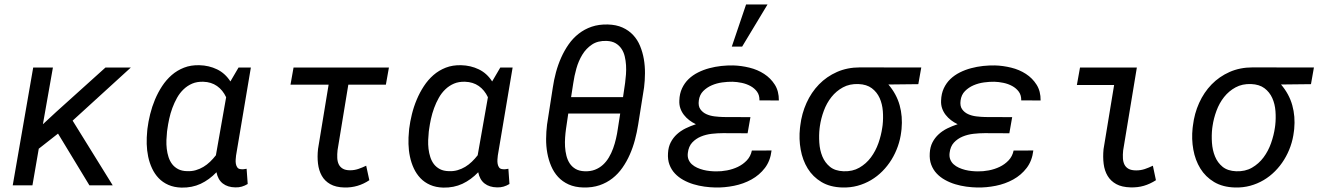

<svg xmlns="http://www.w3.org/2000/svg" viewBox="-20 -831 5912 861"><path d="M240.2 -231.9 153.8 -164.1 125.5 0H37.1L128.9 -528.3H217.3L172.4 -273.9L231.4 -328.6L453.1 -528.3H566.9L305.7 -290L485.4 0H380.9Z M1105 -528.3 1038.6 -133.8Q1037.6 -126 1036.9 -115.7Q1036.1 -105.5 1037.8 -95.9Q1039.6 -86.4 1044.7 -79.6Q1049.8 -72.8 1061 -72.3Q1067.4 -71.3 1073.7 -72.3Q1080.1 -73.2 1085.9 -74.2L1090.8 -5.9Q1077.6 2 1064.2 5.9Q1050.8 9.8 1035.2 9.3Q1001 8.8 979.2 -8.1Q957.5 -24.9 950.7 -58.6Q918.5 -24.9 879.9 -6.8Q841.3 11.2 793.9 10.3Q760.3 9.3 734.9 -2Q709.5 -13.2 691.4 -32.2Q673.3 -51.3 661.9 -75.9Q650.4 -100.6 644.5 -128.4Q638.7 -156.2 637.9 -185.5Q637.2 -214.8 640.1 -242.7L641.1 -253.4Q645 -285.2 653.3 -318.8Q661.6 -352.5 675 -384.5Q688.5 -416.5 707 -444.8Q725.6 -473.1 750 -494.4Q774.4 -515.6 805.2 -527.6Q835.9 -539.6 874 -538.6Q917 -537.6 953.4 -520Q989.7 -502.4 1013.2 -465.8L1049.8 -528.3ZM729 -240.7Q727.1 -223.1 726.3 -203.1Q725.6 -183.1 727.8 -163.8Q730 -144.5 735.8 -126.5Q741.7 -108.4 752.2 -94.7Q762.7 -81.1 779.1 -72.5Q795.4 -64 818.8 -63.5Q839.8 -62.5 858.2 -67.9Q876.5 -73.2 892.3 -82.8Q908.2 -92.3 922.1 -105.7Q936 -119.1 948.2 -134.8L994.1 -395Q979 -427.2 953.1 -445.3Q927.2 -463.4 891.6 -464.4Q863.8 -465.3 842 -456.1Q820.3 -446.8 803.2 -430.4Q786.1 -414.1 773.9 -392.3Q761.7 -370.6 752.9 -346.7Q744.1 -322.8 738.8 -298.1Q733.4 -273.4 730.5 -251.5Z M1710.4 -451.2H1542L1493.7 -157.7Q1491.7 -139.2 1492.4 -122.8Q1493.2 -106.4 1499 -94.2Q1504.9 -82 1517.1 -74.7Q1529.3 -67.4 1550.3 -67.4Q1569.3 -67.4 1587.2 -73.5Q1605 -79.6 1622.1 -87.9L1636.2 -22.9Q1585.4 11.2 1524.4 9.8Q1485.4 8.8 1460.7 -5.4Q1436 -19.5 1422.9 -43Q1409.7 -66.4 1406 -97.4Q1402.3 -128.4 1406.2 -163.1L1453.6 -451.2H1282.7L1296.4 -528.3H1724.1Z M2278.8 -528.3 2212.4 -133.8Q2211.4 -126 2210.7 -115.7Q2210 -105.5 2211.7 -95.9Q2213.4 -86.4 2218.5 -79.6Q2223.6 -72.8 2234.9 -72.3Q2241.2 -71.3 2247.6 -72.3Q2253.9 -73.2 2259.8 -74.2L2264.6 -5.9Q2251.5 2 2238 5.9Q2224.6 9.8 2209 9.3Q2174.8 8.8 2153.1 -8.1Q2131.3 -24.9 2124.5 -58.6Q2092.3 -24.9 2053.7 -6.8Q2015.1 11.2 1967.8 10.3Q1934.1 9.3 1908.7 -2Q1883.3 -13.2 1865.2 -32.2Q1847.2 -51.3 1835.7 -75.9Q1824.2 -100.6 1818.4 -128.4Q1812.5 -156.2 1811.8 -185.5Q1811 -214.8 1814 -242.7L1814.9 -253.4Q1818.8 -285.2 1827.1 -318.8Q1835.4 -352.5 1848.9 -384.5Q1862.3 -416.5 1880.9 -444.8Q1899.4 -473.1 1923.8 -494.4Q1948.2 -515.6 1979 -527.6Q2009.8 -539.6 2047.9 -538.6Q2090.8 -537.6 2127.2 -520Q2163.6 -502.4 2187 -465.8L2223.6 -528.3ZM1902.8 -240.7Q1900.9 -223.1 1900.1 -203.1Q1899.4 -183.1 1901.6 -163.8Q1903.8 -144.5 1909.7 -126.5Q1915.5 -108.4 1926 -94.7Q1936.5 -81.1 1952.9 -72.5Q1969.2 -64 1992.7 -63.5Q2013.7 -62.5 2032 -67.9Q2050.3 -73.2 2066.2 -82.8Q2082 -92.3 2095.9 -105.7Q2109.9 -119.1 2122.1 -134.8L2168 -395Q2152.8 -427.2 2127 -445.3Q2101.1 -463.4 2065.4 -464.4Q2037.6 -465.3 2015.9 -456.1Q1994.1 -446.8 1977.1 -430.4Q1960 -414.1 1947.8 -392.3Q1935.5 -370.6 1926.8 -346.7Q1918 -322.8 1912.6 -298.1Q1907.2 -273.4 1904.3 -251.5Z M2841.8 -272.5Q2836.4 -238.3 2827.4 -204.1Q2818.4 -169.9 2804.4 -138.2Q2790.5 -106.4 2771.2 -78.9Q2752 -51.3 2726.3 -31.2Q2700.7 -11.2 2668.5 -0.2Q2636.2 10.7 2596.2 9.8Q2558.1 8.8 2530 -3.9Q2502 -16.6 2482.7 -37.6Q2463.4 -58.6 2451.7 -86.2Q2439.9 -113.8 2434.3 -144.8Q2428.7 -175.8 2429 -208.3Q2429.2 -240.7 2433.1 -272L2459 -438.5Q2463.9 -472.2 2473.1 -506.6Q2482.4 -541 2496.6 -572.8Q2510.7 -604.5 2530 -632.1Q2549.3 -659.7 2575.2 -679.9Q2601.1 -700.2 2633.3 -711.2Q2665.5 -722.2 2705.6 -721.2Q2743.7 -720.2 2771.7 -707.5Q2799.8 -694.8 2819.3 -673.8Q2838.9 -652.8 2850.3 -625Q2861.8 -597.2 2867.2 -566.2Q2872.6 -535.2 2872.3 -502.2Q2872.1 -469.2 2868.2 -438.5ZM2761.2 -321.8H2528.3L2518.1 -252.4Q2515.6 -234.9 2514.2 -214.4Q2512.7 -193.8 2513.9 -173.1Q2515.1 -152.3 2520 -132.8Q2524.9 -113.3 2534.9 -98.1Q2544.9 -83 2561 -73.5Q2577.1 -64 2601.6 -63Q2627.4 -62 2647.7 -69.8Q2668 -77.6 2683.6 -91.8Q2699.2 -106 2710.4 -125Q2721.7 -144 2729.5 -165.5Q2737.3 -187 2742.4 -209.5Q2747.6 -231.9 2750.5 -252.9ZM2541 -395.5H2773.9L2783.2 -459Q2785.6 -476.6 2787.1 -497.3Q2788.6 -518.1 2787.4 -538.6Q2786.1 -559.1 2781.5 -578.4Q2776.9 -597.7 2766.8 -612.5Q2756.8 -627.4 2740.7 -637Q2724.6 -646.5 2700.2 -647.5Q2661.1 -648.9 2634.8 -631.3Q2608.4 -613.8 2591.3 -585.7Q2574.2 -557.6 2564.7 -523.7Q2555.2 -489.7 2550.8 -458.5Z M3222.2 -233.9Q3198.2 -233.9 3171.9 -231Q3145.5 -228 3122.8 -218.5Q3100.1 -209 3084 -191.7Q3067.9 -174.3 3064.5 -145Q3062.5 -128.4 3067.6 -115.7Q3072.8 -103 3082.8 -94Q3092.8 -85 3106.2 -78.9Q3119.6 -72.8 3134.3 -69.1Q3148.9 -65.4 3163.8 -64Q3178.7 -62.5 3190.9 -62.5Q3214.4 -62 3240.2 -66.9Q3266.1 -71.8 3289.1 -82.8Q3312 -93.8 3329.1 -111.8Q3346.2 -129.9 3351.6 -155.8L3439.9 -156.2Q3434.6 -109.9 3410.2 -77.9Q3385.7 -45.9 3349.9 -26.1Q3314 -6.3 3271.5 2.2Q3229 10.7 3188 9.8Q3164.6 9.3 3139.2 5.9Q3113.8 2.4 3089.6 -4.9Q3065.4 -12.2 3043.9 -24.2Q3022.5 -36.1 3006.6 -53Q2990.7 -69.8 2982.2 -92.5Q2973.6 -115.2 2975.6 -144.5Q2977.1 -171.9 2987.8 -192.6Q2998.5 -213.4 3015.6 -229Q3032.7 -244.6 3054.7 -255.4Q3076.7 -266.1 3100.6 -273.9Q3084.5 -281.7 3070.8 -292.2Q3057.1 -302.7 3046.9 -315.9Q3036.6 -329.1 3031 -345.2Q3025.4 -361.3 3026.4 -380.4Q3027.3 -411.1 3038.6 -435.1Q3049.8 -459 3068.1 -476.6Q3086.4 -494.1 3110.4 -506.1Q3134.3 -518.1 3160.6 -525.1Q3187 -532.2 3214.6 -535.2Q3242.2 -538.1 3268.1 -537.6Q3304.2 -536.6 3340.8 -527.6Q3377.4 -518.6 3406.7 -499.5Q3436 -480.5 3454.6 -451.2Q3473.1 -421.9 3472.7 -380.4L3385.7 -380.9Q3386.2 -404.3 3374.8 -419.9Q3363.3 -435.5 3345.2 -445.3Q3327.1 -455.1 3305.9 -459.5Q3284.7 -463.9 3265.1 -464.4Q3243.7 -464.8 3218.8 -461.4Q3193.8 -458 3171.9 -448.5Q3149.9 -439 3133.5 -422.6Q3117.2 -406.2 3113.8 -380.4Q3110.4 -356 3120.4 -341.6Q3130.4 -327.1 3147.2 -319.3Q3164.1 -311.5 3184.8 -309.1Q3205.6 -306.6 3224.1 -306.2L3345.2 -305.7L3332.5 -233.4ZM3325.7 -811H3421.9L3308.1 -622.1H3261.7Z M4098.1 -453.6 3963.9 -452.1Q4000.5 -409.2 4014.4 -358.9Q4028.3 -308.6 4022.9 -252.4L4021.5 -240.7Q4017.6 -207 4006.3 -175Q3995.1 -143.1 3977.8 -115Q3960.4 -86.9 3937.3 -63.5Q3914.1 -40 3886 -23.4Q3857.9 -6.8 3825.7 2Q3793.5 10.7 3757.8 9.8Q3702.1 8.3 3663.6 -14.9Q3625 -38.1 3602.1 -75.4Q3579.1 -112.8 3570.6 -160.2Q3562 -207.5 3567.4 -256.8L3568.8 -268.1Q3575.2 -321.8 3596.7 -369.4Q3618.2 -417 3652.6 -452.4Q3687 -487.8 3733.4 -508.3Q3779.8 -528.8 3836.4 -528.8L4111.3 -528.3ZM3655.3 -254.9Q3651.9 -224.6 3654.1 -191.2Q3656.2 -157.7 3667.7 -129.6Q3679.2 -101.6 3701.9 -83Q3724.6 -64.5 3762.7 -63Q3803.2 -61.5 3833.7 -79.1Q3864.3 -96.7 3885.5 -125.2Q3906.7 -153.8 3919.2 -189.2Q3931.6 -224.6 3936.5 -259.3L3938 -270Q3941.4 -300.3 3939 -332.5Q3936.5 -364.7 3924.6 -391.4Q3912.6 -418 3889.6 -435.3Q3866.7 -452.6 3829.6 -454.1Q3790 -455.6 3760 -439.2Q3730 -422.9 3708.5 -395.8Q3687 -368.7 3674.3 -334.2Q3661.6 -299.8 3656.7 -265.6Z M4396 -233.9Q4372.1 -233.9 4345.7 -231Q4319.3 -228 4296.6 -218.5Q4273.9 -209 4257.8 -191.7Q4241.7 -174.3 4238.3 -145Q4236.3 -128.4 4241.5 -115.7Q4246.6 -103 4256.6 -94Q4266.6 -85 4280 -78.9Q4293.5 -72.8 4308.1 -69.1Q4322.8 -65.4 4337.6 -64Q4352.5 -62.5 4364.7 -62.5Q4388.2 -62 4414.1 -66.9Q4439.9 -71.8 4462.9 -82.8Q4485.8 -93.8 4502.9 -111.8Q4520 -129.9 4525.4 -155.8L4613.8 -156.2Q4608.4 -109.9 4584 -77.9Q4559.6 -45.9 4523.7 -26.1Q4487.8 -6.3 4445.3 2.2Q4402.8 10.7 4361.8 9.8Q4338.4 9.3 4313 5.9Q4287.6 2.4 4263.4 -4.9Q4239.3 -12.2 4217.8 -24.2Q4196.3 -36.1 4180.4 -53Q4164.6 -69.8 4156 -92.5Q4147.5 -115.2 4149.4 -144.5Q4150.9 -171.9 4161.6 -192.6Q4172.4 -213.4 4189.5 -229Q4206.5 -244.6 4228.5 -255.4Q4250.5 -266.1 4274.4 -273.9Q4258.3 -281.7 4244.6 -292.2Q4231 -302.7 4220.7 -315.9Q4210.4 -329.1 4204.8 -345.2Q4199.2 -361.3 4200.2 -380.4Q4201.2 -411.1 4212.4 -435.1Q4223.6 -459 4241.9 -476.6Q4260.3 -494.1 4284.2 -506.1Q4308.1 -518.1 4334.5 -525.1Q4360.8 -532.2 4388.4 -535.2Q4416 -538.1 4441.9 -537.6Q4478 -536.6 4514.6 -527.6Q4551.3 -518.6 4580.6 -499.5Q4609.9 -480.5 4628.4 -451.2Q4647 -421.9 4646.5 -380.4L4559.6 -380.9Q4560.1 -404.3 4548.6 -419.9Q4537.1 -435.5 4519 -445.3Q4501 -455.1 4479.7 -459.5Q4458.5 -463.9 4439 -464.4Q4417.5 -464.8 4392.6 -461.4Q4367.7 -458 4345.7 -448.5Q4323.7 -439 4307.4 -422.6Q4291 -406.2 4287.6 -380.4Q4284.2 -356 4294.2 -341.6Q4304.2 -327.1 4321 -319.3Q4337.9 -311.5 4358.6 -309.1Q4379.4 -306.6 4397.9 -306.2L4519 -305.7L4506.3 -233.4Z M4823.2 -528.3H5078.1L5016.6 -156.2Q5014.6 -137.2 5015.6 -120.8Q5016.6 -104.5 5022.7 -92.5Q5028.8 -80.6 5041.3 -73.7Q5053.7 -66.9 5075.2 -66.9Q5095.7 -66.9 5113.8 -73Q5131.8 -79.1 5149.9 -87.9L5163.6 -22.9Q5137.2 -5.9 5109.4 2.2Q5081.5 10.3 5049.8 9.3Q5010.7 8.3 4985.8 -5.4Q4960.9 -19 4947 -42.2Q4933.1 -65.4 4929.2 -96.2Q4925.3 -127 4928.7 -162.1L4976.1 -449.7H4809.1Z M5858.9 -453.6 5724.6 -452.1Q5761.2 -409.2 5775.1 -358.9Q5789.1 -308.6 5783.7 -252.4L5782.2 -240.7Q5778.3 -207 5767.1 -175Q5755.9 -143.1 5738.5 -115Q5721.2 -86.9 5698 -63.5Q5674.8 -40 5646.7 -23.4Q5618.7 -6.8 5586.4 2Q5554.2 10.7 5518.6 9.8Q5462.9 8.3 5424.3 -14.9Q5385.7 -38.1 5362.8 -75.4Q5339.8 -112.8 5331.3 -160.2Q5322.8 -207.5 5328.1 -256.8L5329.6 -268.1Q5335.9 -321.8 5357.4 -369.4Q5378.9 -417 5413.3 -452.4Q5447.8 -487.8 5494.1 -508.3Q5540.5 -528.8 5597.2 -528.8L5872.1 -528.3ZM5416 -254.9Q5412.6 -224.6 5414.8 -191.2Q5417 -157.7 5428.5 -129.6Q5439.9 -101.6 5462.6 -83Q5485.4 -64.5 5523.4 -63Q5564 -61.5 5594.5 -79.1Q5625 -96.7 5646.2 -125.2Q5667.5 -153.8 5679.9 -189.2Q5692.4 -224.6 5697.3 -259.3L5698.7 -270Q5702.1 -300.3 5699.7 -332.5Q5697.3 -364.7 5685.3 -391.4Q5673.3 -418 5650.4 -435.3Q5627.4 -452.6 5590.3 -454.1Q5550.8 -455.6 5520.8 -439.2Q5490.7 -422.9 5469.2 -395.8Q5447.8 -368.7 5435.1 -334.2Q5422.4 -299.8 5417.5 -265.6Z"/></svg>

Font: Roboto Mono
Style: Italic
Weight: 400
Designer: Google
Version: Version 2.000985; 2015; ttfautohint (v1.3)